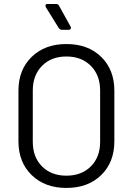

<svg xmlns="http://www.w3.org/2000/svg" viewBox="-20 -927 662 955"><path d="M310.1 7.8Q203.1 7.8 137.5 -56.2Q71.8 -120.1 71.8 -224.1V-476.1Q71.8 -580.1 137.5 -644Q203.1 -708 310.1 -708Q418 -708 483.4 -644Q548.8 -580.1 548.8 -476.1V-224.1Q548.8 -120.1 483.4 -56.2Q418 7.8 310.1 7.8ZM310.1 -53.2Q385.7 -53.2 431.9 -99.4Q478 -145.5 478 -221.2V-477.1Q478 -552.7 431.9 -599.4Q385.7 -646 310.1 -646Q234.9 -646 189 -599.4Q143.1 -552.7 143.1 -477.1V-221.2Q143.1 -145.5 189 -99.4Q234.9 -53.2 310.1 -53.2ZM273.9 -897.9 331.1 -794.9Q331.5 -793.5 332 -791.7Q332.5 -790 332.8 -789.3Q333 -788.6 333 -788.1Q333 -784.2 329.8 -781.5Q326.7 -778.8 321.8 -778.8H287.1Q278.3 -778.8 272 -788.1L208 -891.1Q206.1 -895 206.1 -898.9Q206.1 -907.2 215.8 -907.2H258.8Q269.5 -907.2 273.9 -897.9Z"/></svg>

Font: Barlow
Style: Regular
Weight: 400
Designer: Jeremy Tribby
Foundry: Jeremy Tribby
Version: Version 1.101